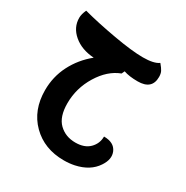

<svg xmlns="http://www.w3.org/2000/svg" viewBox="-231 -794 1418 1460"><g transform="rotate(30 478.0 -63.5)"><path d="M528 472Q356 472 247 363.5Q138 255 138 80Q138 -38 190 -140Q242 -242 335 -318Q226 -325 157 -383.5Q88 -442 88 -526Q88 -558 107 -599Q234 -565 398 -536Q562 -507 657 -507Q753 -507 794 -537Q820 -506 829.5 -487Q839 -468 839 -439Q839 -329 714 -329Q639 -329 591 -346L579 -320Q476 -281 405.5 -166Q335 -51 335 82Q335 200 392 255.5Q449 311 536 311Q616 311 659.5 267.5Q703 224 703 162Q792 162 819 224Q844 282 798 351Q742 437 619 463Q576 472 528 472Z"/></g></svg>

Font: Lemonada
Style: Bold
Weight: 700
Designer: Mohamed Gaber (Arabic), Eduardo Tunni (Latin)
Foundry: Kief Type Foundry
Version: Version 4.004